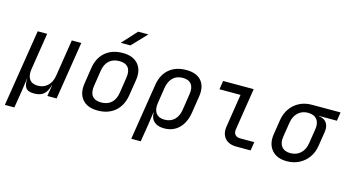

<svg xmlns="http://www.w3.org/2000/svg" viewBox="-98 -1183 3209 1761"><g transform="rotate(15 1506.5 -302.5)"><path d="M21 180 137 -550H227L172 -200Q162 -138 186.5 -103Q211 -68 266 -68Q322 -68 359 -103Q396 -138 406 -200L461 -550H551L464 0H376L393 -105H390Q378 -52 346 -21Q314 10 252 10Q190 10 171 -21Q152 -52 157 -105H155L137 20L111 180Z M854 10Q757 10 709 -46.5Q661 -103 676 -200L699 -350Q714 -450 778.5 -505Q843 -560 945 -560Q1042 -560 1090.5 -503.5Q1139 -447 1124 -351L1100 -200Q1084 -100 1019.5 -45Q955 10 854 10ZM867 -70Q926 -70 963 -103Q1000 -136 1010 -200L1033 -350Q1043 -414 1017 -447Q991 -480 932 -480Q874 -480 836.5 -447Q799 -414 789 -350L766 -200Q756 -136 782.5 -103Q809 -70 867 -70ZM900 -645 1028 -785H1125L992 -645Z M1221 180 1306 -356Q1322 -454 1385 -507Q1448 -560 1548 -560Q1645 -560 1691 -505.5Q1737 -451 1722 -356L1697 -195Q1681 -98 1626 -44Q1571 10 1486 10Q1424 10 1390 -21Q1356 -52 1358 -105H1355L1337 20L1311 180ZM1469 -68Q1526 -68 1562 -102Q1598 -136 1608 -200L1631 -350Q1642 -414 1616.5 -448Q1591 -482 1534 -482Q1477 -482 1441.5 -448Q1406 -414 1395 -350L1372 -200Q1362 -138 1388 -103Q1414 -68 1469 -68Z M2171 0Q2098 0 2061.5 -42.5Q2025 -85 2036 -155L2085 -468H1885L1898 -550H2188L2126 -155Q2120 -121 2136 -101.5Q2152 -82 2184 -82H2319L2306 0Z M2651 10Q2555 10 2506.5 -48Q2458 -106 2473 -200L2495 -340Q2505 -403 2539 -450.5Q2573 -498 2624.5 -524Q2676 -550 2740 -550H3013L3000 -468H2831V-465Q2880 -461 2903.5 -427.5Q2927 -394 2919 -340L2897 -200Q2887 -137 2853 -90Q2819 -43 2767 -16.5Q2715 10 2651 10ZM2664 -70Q2721 -70 2759 -105Q2797 -140 2807 -200L2829 -340Q2839 -400 2811.5 -435Q2784 -470 2727 -470Q2670 -470 2632.5 -435Q2595 -400 2585 -340L2563 -200Q2553 -140 2580 -105Q2607 -70 2664 -70Z"/></g></svg>

Font: JetBrains Mono NL
Style: Italic
Weight: 400
Italic angle: -9°
Monospace: yes
Designer: Philipp Nurullin, Konstantin Bulenkov
Foundry: JetBrains
Version: Version 2.305; ttfautohint (v1.8.4.7-5d5b)